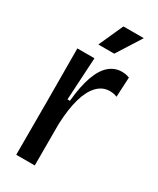

<svg xmlns="http://www.w3.org/2000/svg" viewBox="-182 -759 674 817"><g transform="rotate(30 155.0 -350.5)"><path d="M48 0V-268L47 -522H131L119 -313H131Q138 -388 155.5 -436.5Q173 -485 200 -508Q227 -531 262 -531Q271 -531 280 -529.5Q289 -528 299 -524L294 -427Q285 -431 275.5 -432.5Q266 -434 258 -434Q223 -434 197 -407Q171 -380 156.5 -329Q142 -278 139 -204V0ZM194 -581H116L170 -701H270Z"/></g></svg>

Font: Bricolage Grotesque 72pt SemiCondensed
Style: Regular
Weight: 400
Width: 4
Designer: Mathieu Triay
Foundry: Atelier Triay
Version: Version 1.001;gftools[0.9.33.dev8+g029e19f]